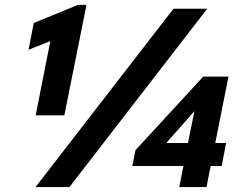

<svg xmlns="http://www.w3.org/2000/svg" viewBox="-20 -755 987 775"><path d="M124 -289.6 191.9 -633.3 207.5 -598.6 95.2 -554.2 116.2 -662.1 294.9 -735.4H329.1L239.7 -289.6ZM123.5 0 680.2 -719.7H816.4L260.3 0ZM703.6 0 750 -233.9 764.6 -305.2H763.7L716.8 -252L652.8 -179.7V-177.7H892.6L875 -85H514.2L526.9 -148.9L800.3 -445.8H902.3L813.5 0Z"/></svg>

Font: Reddit Sans ExtraBold
Style: Italic
Weight: 800
Italic angle: -11.25°
Designer: Stephen Hutchings
Version: Version 1.013